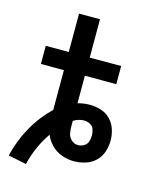

<svg xmlns="http://www.w3.org/2000/svg" viewBox="-121 -820 818 991"><g transform="rotate(15 288.0 -324.5)"><path d="M113 86Q136 -11 192 -92Q204 -62 227.5 -38.5Q251 -15 282.5 -3.5Q314 8 347 8Q378 8 408 -1Q438 -10 461 -31.5Q484 -53 494 -83Q504 -113 504 -144Q504 -174 494.5 -203.5Q485 -233 463.5 -255Q442 -277 412.5 -286Q383 -295 353 -295Q321 -295 289 -286V-433H457V-530H289V-735H177V-530H54V-433H177V-220Q117 -163 76 -89Q35 -15 16 66ZM347 -78Q327 -78 311.5 -92Q296 -106 292.5 -125.5Q289 -145 289 -165Q289 -172 289 -178.5Q289 -185 289 -192Q302 -200 316.5 -204.5Q331 -209 346 -209Q362 -209 377.5 -201Q393 -193 398.5 -176.5Q404 -160 404 -144Q404 -127 398.5 -111Q393 -95 378 -86.5Q363 -78 347 -78Z"/></g></svg>

Font: Iosevka Sparkle Semibold
Style: Regular
Weight: 600
Designer: Belleve Invis
Foundry: Belleve Invis
Version: Version 4.5.0; ttfautohint (v1.8.3)